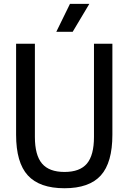

<svg xmlns="http://www.w3.org/2000/svg" viewBox="-20 -967 666 996"><path d="M314.5 9.5Q185.5 9.5 124.5 -57Q63.5 -123.5 63.5 -268V-740H161V-256.5Q161 -162 198 -118.5Q235 -75 314.5 -75Q394.5 -75 431 -118.5Q467.5 -162 467.5 -256.5V-740H563V-268Q563 -123.5 503 -57Q443 9.5 314.5 9.5ZM272 -802 343 -947H443.5L357 -802Z"/></svg>

Font: Encode Sans Condensed Condensed Medium
Style: Regular
Weight: 500
Width: 3
Designer: Multiple Designers
Foundry: Impallari Type
Version: Version 3.000; ttfautohint (v1.8.3) -l 8 -r 50 -G 200 -x 14 